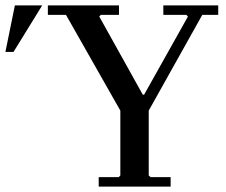

<svg xmlns="http://www.w3.org/2000/svg" viewBox="-168 -690 836 710"><path d="M277 -20V-281L76 -635H9V-670H272V-635H205L199 -629L360 -340H365L527 -629L521 -635H436V-670H639V-635H580L382 -281V-20ZM197 0V-35H271L277 -41H382L389 -35H463V0ZM-148 -498 -113 -670H-12L-118 -498Z"/></svg>

Font: Brygada 1918 Medium
Style: Regular
Weight: 500
Designer: Mateusz Machalski | Borys Kosmynka | Przemek Hoffer
Foundry: NIEPODLEGLA 2018
Version: Version 3.006